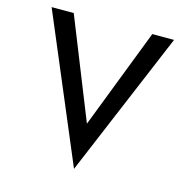

<svg xmlns="http://www.w3.org/2000/svg" viewBox="-110 -828 939 966"><g transform="rotate(15 359.5 -344.5)"><path d="M678.7 -722.7 360.4 34.2 41 -722.7H156.2L364.3 -202.1L565.4 -722.7Z"/></g></svg>

Font: Josefin Sans CFJ
Style: Regular
Weight: 400
Designer: Santiago Orozco
Foundry: Typemade
Version: Version 2.000